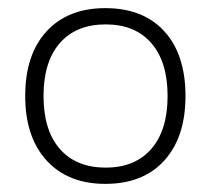

<svg xmlns="http://www.w3.org/2000/svg" viewBox="-20 -758 518 472"><path d="M239 -306Q147 -306 94.5 -363.5Q42 -421 42 -522Q42 -624 94.5 -681Q147 -738 239 -738Q332 -738 384 -681Q436 -624 436 -522Q436 -421 384 -363.5Q332 -306 239 -306ZM240 -346Q312 -346 352 -392Q392 -438 392 -522Q392 -606 352 -652Q312 -698 240 -698Q167 -698 127 -652Q87 -606 87 -522Q87 -438 127 -392Q167 -346 240 -346Z"/></svg>

Font: M PLUS 1 Thin Light
Style: Regular
Weight: 300
Version: Version 1.001